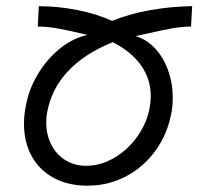

<svg xmlns="http://www.w3.org/2000/svg" viewBox="-20 -576 640 608"><path d="M56 -184Q56 -210.5 61 -237Q70 -290.5 98.8 -339.2Q127.5 -388 169.2 -421.8Q211 -455.5 257 -465.5L235.5 -470.5Q193.5 -480.5 162.2 -486Q131 -491.5 99.5 -492L103 -556.5Q166.5 -556 226.2 -544Q286 -532 335 -510Q391 -532.5 456 -544Q521 -555.5 588.5 -556.5L585 -492Q554.5 -491.5 523.8 -486Q493 -480.5 447.5 -470L409.5 -461.5Q444 -451.5 470.8 -423Q497.5 -394.5 512.2 -353.5Q527 -312.5 527 -267Q527 -241.5 523 -220Q511 -152.5 473 -99.8Q435 -47 378.8 -17.5Q322.5 12 257 12Q196 12 150.5 -12.5Q105 -37 80.5 -81.2Q56 -125.5 56 -184ZM454 -235.5Q457.5 -256.5 457.5 -271Q457.5 -325.5 426.5 -369.2Q395.5 -413 337 -442.5Q155.5 -368.5 129 -218.5Q126.5 -205.5 126.5 -187.5Q126.5 -150 142 -118.8Q157.5 -87.5 186.5 -69.2Q215.5 -51 253 -51Q299.5 -51 342.8 -76.8Q386 -102.5 415.8 -145Q445.5 -187.5 454 -235.5Z"/></svg>

Font: JuliaMono
Style: Bold Italic
Weight: 700
Italic angle: -9°
Monospace: yes
Designer: cormullion
Foundry: corm
Version: Version 0.057; ttfautohint (v1.8.4)